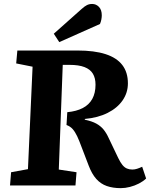

<svg xmlns="http://www.w3.org/2000/svg" viewBox="-20 -962 782 996"><path d="M329 -380Q376.5 -384.5 409.3 -401.5Q442 -418.5 458.8 -449Q475.5 -479.5 475.5 -522.5Q475.5 -557 461.8 -579.7Q448 -602.5 418.3 -614Q388.5 -625.5 340.5 -625.5H305.5L285 -82.5L377 -68.5L371.5 0H32L37.5 -68.5L125 -84.5L149 -616L64 -633L70 -700H381.5Q469.5 -700 527.5 -681.2Q585.5 -662.5 614.5 -624.7Q643.5 -587 643.5 -529.5Q643.5 -481 616 -441.2Q588.5 -401.5 538.3 -376.3Q488 -351 420 -345V-341Q456.5 -333.5 479.3 -321Q502 -308.5 517 -290.3Q532 -272 544 -245.5L593.5 -142Q604.5 -119 615.3 -106Q626 -93 638.5 -87.8Q651 -82.5 666.5 -82.5Q678.5 -82.5 690.5 -86.3Q702.5 -90 717.5 -97L738 -36Q723 -21.5 700.8 -10Q678.5 1.5 654 7.7Q629.5 14 606.5 14Q565.5 14 534 3Q502.5 -8 479.5 -33.7Q456.5 -59.5 440 -103L404 -197Q391 -232.5 380.3 -255.3Q369.5 -278 357 -292.3Q344.5 -306.5 325 -313.5ZM403.5 -915.5Q419 -929.5 431 -935.5Q443 -941.5 458 -941.5Q478.5 -941.5 493.3 -926.3Q508 -911 508 -882.5Q508 -873.5 505.8 -861Q503.5 -848.5 498.5 -837.5L287.5 -743.5L259 -787Z"/></svg>

Font: Literata
Style: Italic
Weight: 400
Italic angle: -2°
Designer: Latin by Veronika Burian and Jose Scaglione. Greek by Irene Vlachou. Cyrillic by Vera Evstafieva
Foundry: TypeTogether
Version: Version 3.103;gftools[0.9.29]